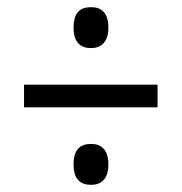

<svg xmlns="http://www.w3.org/2000/svg" viewBox="-20 -625 506 535"><path d="M234 -491C260 -491 282 -506 282 -548C282 -592 260 -605 234 -605C205 -605 185 -592 185 -548C185 -506 205 -491 234 -491ZM47 -326H419V-389H47ZM234 -110C260 -110 282 -124 282 -167C282 -210 260 -224 234 -224C205 -224 185 -210 185 -167C185 -124 205 -110 234 -110Z"/></svg>

Font: Noto Serif Ethiopic Condensed SemiBold
Style: Regular
Weight: 600
Width: 3
Designer: Monotype Design Team
Foundry: Monotype Imaging Inc.
Version: Version 2.102